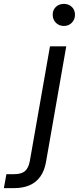

<svg xmlns="http://www.w3.org/2000/svg" viewBox="-131 -751 407 991"><path d="M-111 220 -98 148H-59Q-21 148 -2.5 132.5Q16 117 23 80L127 -512H211L107 82Q99 130 77 160.5Q55 191 21 205.5Q-13 220 -59 220ZM199 -617Q174 -617 157.5 -633.5Q141 -650 141 -675Q141 -700 157.5 -715.5Q174 -731 199 -731Q223 -731 239.5 -715.5Q256 -700 256 -675Q256 -650 239.5 -633.5Q223 -617 199 -617Z"/></svg>

Font: DM Sans 12pt
Style: Italic
Weight: 400
Italic angle: -10°
Version: Version 4.004;gftools[0.9.30]